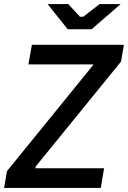

<svg xmlns="http://www.w3.org/2000/svg" viewBox="-31 -919 626 939"><path d="M-11 0H462L478 -96H142L143 -104L561 -618L575 -700H125L108 -604H425L424 -600L3 -82ZM300 -776H417L559 -899H456L376 -837H360L303 -899H202Z"/></svg>

Font: Fixel Text 20240404 Medium
Style: Italic
Weight: 500
Width: 4
Italic angle: -10°
Designer: AlfaBravo + MacPaw
Foundry: Kyrylo Tkachov, Marchela Mozhyna, Serhii Makarenko, Maria Weinstein, Zakhar Kryvoshyya
Version: Version 1.211;Glyphs 3.2 (3225)